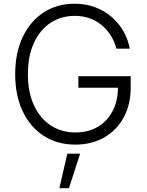

<svg xmlns="http://www.w3.org/2000/svg" viewBox="-20 -757 778 1018"><path d="M379.4 9.8Q284.2 9.8 212.4 -36.4Q140.6 -82.5 100.6 -166.5Q60.5 -250.5 60.5 -363.3Q60.5 -477.1 100.6 -561Q140.6 -645 211.7 -691.2Q282.7 -737.3 375.5 -737.3Q435.1 -737.3 484.9 -718.5Q534.7 -699.7 572.8 -666.5Q610.8 -633.3 635 -590.3Q659.2 -547.4 668 -499H597.2Q587.9 -534.7 568.8 -566.2Q549.8 -597.7 521.7 -621.8Q493.7 -646 457 -659.4Q420.4 -672.9 376 -672.9Q304.2 -672.9 248 -636Q191.9 -599.1 159.9 -529.5Q127.9 -460 127.9 -363.3Q127.9 -267.6 160.2 -198.5Q192.4 -129.4 249 -92Q305.7 -54.7 379.4 -54.7Q446.8 -54.7 497.8 -84.2Q548.8 -113.8 577.1 -168.2Q605.5 -222.7 605.5 -296.4L627.4 -292H395.5V-353H672.9V-293Q672.9 -201.2 635.3 -133.3Q597.7 -65.4 531.7 -27.8Q465.8 9.8 379.4 9.8ZM294.9 240.7 336.9 57.6H404.8L345.7 240.7Z"/></svg>

Font: Inter 17pt Light
Style: Regular
Weight: 300
Version: Version 4.001;git-66647c0bb